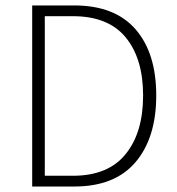

<svg xmlns="http://www.w3.org/2000/svg" viewBox="-20 -679 644 699"><path d="M143.1 -39.1H245.1Q374 -39.1 437.5 -118.2Q501 -196.3 501 -331.1Q501 -465.8 437.5 -543Q374 -620.1 245.1 -620.1H143.1ZM97.2 0V-659.2H250Q397.9 -659.2 473.4 -572.5Q548.8 -485.8 548.8 -331.5Q548.8 -177.2 473.4 -88.6Q397.9 0 251 0Z"/></svg>

Font: SourceSansPro-Light
Style: Regular
Weight: 300
Designer: Paul D. Hunt
Foundry: Adobe Systems Incorporated
Version: Version 2.020;PS 2.0;hotconv 1.0.86;makeotf.lib2.5.63406